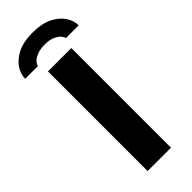

<svg xmlns="http://www.w3.org/2000/svg" viewBox="-303 -905 936 936"><g transform="rotate(-45 164.5 -437.0)"><path d="M84 0V-687H245V0ZM-20 -740Q-20 -772 0 -802.5Q20 -833 60.5 -853.5Q101 -874 165 -874Q228 -874 268.5 -853.5Q309 -833 329 -802.5Q349 -772 349 -740H261Q259 -751 248 -762.5Q237 -774 216.5 -782.5Q196 -791 165 -791Q136 -791 114.5 -783Q93 -775 81.5 -763.5Q70 -752 68 -740Z"/></g></svg>

Font: Archivo SemiExpanded
Style: Bold
Weight: 700
Width: 6
Designer: Hector Gatti
Foundry: Omnibus-Type
Version: Version 2.001